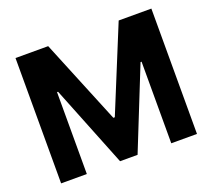

<svg xmlns="http://www.w3.org/2000/svg" viewBox="-122 -887 1160 1047"><g transform="rotate(-20 457.5 -363.5)"><path d="M63.2 -727.3V0H212.4V-475.1H218.4L406.6 -3.6H508.2L696.4 -473.4H702.4V0H851.6V-727.3H661.9L461.6 -238.6H453.1L252.8 -727.3Z"/></g></svg>

Font: Karasuma Gothic
Style: Bold
Weight: 700
Designer: Rasmus Andersson / Ryoko Nishizuka
Foundry: Genbu
Version: Version 1.00